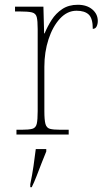

<svg xmlns="http://www.w3.org/2000/svg" viewBox="-20 -564 445 805"><path d="M49 0V-20H71Q101 -20 115.5 -24Q130 -28 134 -44.5Q138 -61 138 -98V-442Q138 -477 134 -492.5Q130 -508 114 -512Q98 -516 61 -516H43V-536H162L165 -424H167Q179 -453 196.5 -480.5Q214 -508 241 -526Q268 -544 306 -544Q344 -544 367 -524.5Q390 -505 390 -476Q390 -463 385 -453Q380 -443 369 -443Q369 -487 352 -503Q335 -519 301 -519Q262 -519 231.5 -486Q201 -453 183.5 -399.5Q166 -346 166 -284V-98Q166 -61 170.5 -44.5Q175 -28 189 -24Q203 -20 233 -20H268V0ZM107 208Q115 170 120.5 132Q126 94 130 61H174V71Q165 92 154.5 119.5Q144 147 133.5 174Q123 201 113 221H107Z"/></svg>

Font: Noto Serif Tamil Thin
Style: Regular
Weight: 100
Designer: Indian Type Foundry, Tom Grace, and the Monotype Design Team
Foundry: Monotype Imaging Inc.
Version: Version 2.004; ttfautohint (v1.8.4.7-5d5b)